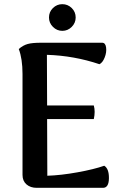

<svg xmlns="http://www.w3.org/2000/svg" viewBox="-20 -901 588 921"><path d="M215 -817Q215 -844 234 -862.5Q253 -881 279 -881Q305 -881 324 -862.5Q343 -844 343 -817Q343 -791 324 -772Q305 -753 279 -753Q253 -753 234 -772Q215 -791 215 -817ZM480 -106Q503 -92 502.5 -46Q502 0 474 0H156Q126 0 107 -16.5Q88 -33 88 -62V-546Q88 -619 70 -666Q91 -684 113 -690Q135 -696 176 -696H470Q486 -696 489 -673Q492 -650 482 -625Q472 -600 457 -593Q335 -634 205 -638L206 -395H430Q438 -366 430 -330H206L207 -58Q272 -60 352 -74.5Q432 -89 480 -106Z"/></svg>

Font: Arima Koshi Semi Bold
Style: Regular
Weight: 600
Designer: Joana Correia and Natanael Gama
Foundry: NDISCOVER
Version: Version 1.019;PS 001.019;hotconv 1.0.88;makeotf.lib2.5.64775